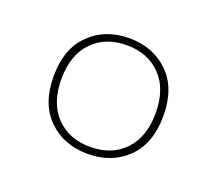

<svg xmlns="http://www.w3.org/2000/svg" viewBox="-67 -798 552 490"><g transform="rotate(20 209.5 -553.0)"><path d="M210 -396Q145 -396 103 -437Q61 -478 61 -553Q61 -628 103 -669Q145 -710 210 -710Q275 -710 317 -669Q359 -628 359 -553Q359 -478 317 -437Q275 -396 210 -396ZM210 -415Q268 -415 303 -451.5Q338 -488 338 -553Q338 -618 303 -654.5Q268 -691 210 -691Q152 -691 117 -654.5Q82 -618 82 -553Q82 -488 117 -451.5Q152 -415 210 -415Z"/></g></svg>

Font: IBM Plex Sans Condensed Thin
Style: Regular
Weight: 100
Width: 3
Designer: Mike Abbink, Paul van der Laan, Pieter van Rosmalen
Foundry: Bold Monday
Version: Version 1.3